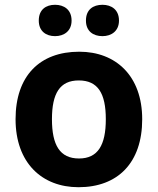

<svg xmlns="http://www.w3.org/2000/svg" viewBox="-20 -772 659 802"><path d="M142 -686C142 -642 172 -621 210 -621C247 -621 279 -642 279 -686C279 -732 247 -752 210 -752C172 -752 142 -732 142 -686ZM339 -686C339 -642 369 -621 408 -621C445 -621 477 -642 477 -686C477 -732 445 -752 408 -752C369 -752 339 -732 339 -686ZM574 -274C574 -455 464 -556 311 -556C146 -556 45 -455 45 -274C45 -92 155 10 308 10C472 10 574 -92 574 -274ZM197 -274C197 -382 230 -436 309 -436C389 -436 422 -382 422 -274C422 -166 389 -110 310 -110C230 -110 197 -166 197 -274Z"/></svg>

Font: Noto Sans Gunjala Gondi
Style: Bold
Weight: 700
Designer: Ek Type
Foundry: Ek Type
Version: Version 1.004